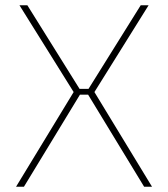

<svg xmlns="http://www.w3.org/2000/svg" viewBox="-20 -710 639 730"><path d="M545 -690 339 -360 558 0H528L309 -360L515 -690ZM84 -690 290 -360 71 0H41L260 -360L54 -690ZM330 -372V-350H278V-372Z"/></svg>

Font: Exo 2 Thin
Style: Regular
Weight: 250
Designer: Natanael Gama
Foundry: Natanael Gama
Version: Version 2.010